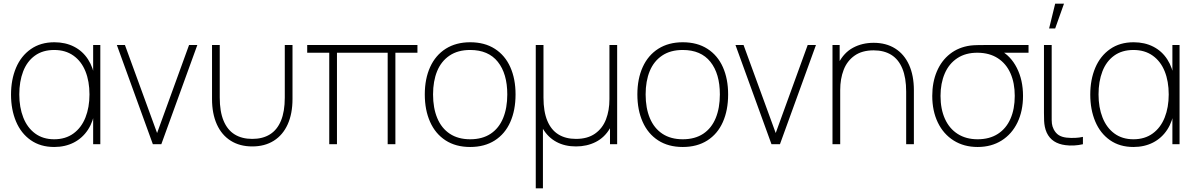

<svg xmlns="http://www.w3.org/2000/svg" viewBox="-20 -785 6510 1045"><path d="M40 -270Q40 -351.5 67.2 -416Q94.5 -480.5 147.8 -517.8Q201 -555 276 -555Q336 -555 383 -531Q430 -507 459.2 -461.8Q488.5 -416.5 497 -355L487 -328V-540H526V0H487V-214L497 -187Q488.5 -124.5 458.8 -79Q429 -33.5 381.8 -9.2Q334.5 15 275 15Q200.5 15 147.5 -22Q94.5 -59 67.2 -123.8Q40 -188.5 40 -270ZM467 -271Q467 -342.5 445 -397Q423 -451.5 379.8 -482.2Q336.5 -513 275 -513Q212.5 -513 169.8 -482Q127 -451 106 -396.2Q85 -341.5 85 -271Q85 -200.5 106.8 -145.2Q128.5 -90 171.2 -58.5Q214 -27 275 -27Q336.5 -27 379.8 -58.5Q423 -90 445 -145.2Q467 -200.5 467 -271Z M616 -540H660L835 -61L1009 -540H1054L858 0H812Z M1134 -540H1176V-254Q1176 -178 1196.8 -128Q1217.5 -78 1257 -53.5Q1296.5 -29 1353 -29Q1409.5 -29 1449 -53.5Q1488.5 -78 1509.2 -128Q1530 -178 1530 -254V-540H1572V-246Q1572 -166.5 1545.8 -108.2Q1519.5 -50 1470.2 -19Q1421 12 1353 12Q1285 12 1235.8 -19Q1186.5 -50 1160.2 -108.2Q1134 -166.5 1134 -246Z M1772 -498H1652V-540H2252V-498H2132V0H2090V-498H1814V0H1772Z M2292 -271Q2292 -356 2321.2 -420.2Q2350.5 -484.5 2406.2 -519.8Q2462 -555 2539 -555Q2618 -555 2673.5 -519.2Q2729 -483.5 2757.5 -419.5Q2786 -355.5 2786 -271Q2786 -185 2757.2 -120.5Q2728.5 -56 2672.8 -20.5Q2617 15 2539 15Q2460.5 15 2405 -21Q2349.5 -57 2320.8 -121.8Q2292 -186.5 2292 -271ZM2741 -271Q2741 -384 2689.5 -448.5Q2638 -513 2539 -513Q2472 -513 2426.8 -482.5Q2381.5 -452 2359.2 -397.8Q2337 -343.5 2337 -271Q2337 -197 2360 -142Q2383 -87 2428.2 -57Q2473.5 -27 2539 -27Q2605.5 -27 2650.8 -57.2Q2696 -87.5 2718.5 -142.5Q2741 -197.5 2741 -271Z M2896 -540H2938V-254Q2938 -178 2958.8 -128Q2979.5 -78 3019 -53.5Q3058.5 -29 3115 -29Q3178 -29 3218.8 -57.8Q3259.5 -86.5 3278.2 -135.2Q3297 -184 3297 -245V-540H3339V0H3300V-87Q3271 -37 3222.8 -12.5Q3174.5 12 3115 12Q3054.5 12 3008.8 -12.5Q2963 -37 2935 -84V240H2896Z M3449 -271Q3449 -356 3478.2 -420.2Q3507.5 -484.5 3563.2 -519.8Q3619 -555 3696 -555Q3775 -555 3830.5 -519.2Q3886 -483.5 3914.5 -419.5Q3943 -355.5 3943 -271Q3943 -185 3914.2 -120.5Q3885.5 -56 3829.8 -20.5Q3774 15 3696 15Q3617.5 15 3562 -21Q3506.5 -57 3477.8 -121.8Q3449 -186.5 3449 -271ZM3898 -271Q3898 -384 3846.5 -448.5Q3795 -513 3696 -513Q3629 -513 3583.8 -482.5Q3538.5 -452 3516.2 -397.8Q3494 -343.5 3494 -271Q3494 -197 3517 -142Q3540 -87 3585.2 -57Q3630.5 -27 3696 -27Q3762.5 -27 3807.8 -57.2Q3853 -87.5 3875.5 -142.5Q3898 -197.5 3898 -271Z M3983 -540H4027L4202 -61L4376 -540H4421L4225 0H4179Z M4735 -511Q4672 -511 4631.2 -482.2Q4590.5 -453.5 4571.8 -404.8Q4553 -356 4553 -295L4514 -294Q4514 -382.5 4543.5 -440.5Q4573 -498.5 4622.8 -525.2Q4672.5 -552 4735 -552Q4803 -552 4852.2 -521Q4901.5 -490 4927.8 -431.8Q4954 -373.5 4954 -294V0H4912V-286Q4912 -362 4891.2 -412Q4870.5 -462 4831 -486.5Q4791.5 -511 4735 -511ZM4511 -540H4550V-430H4553V0H4511Z M5054 -263Q5054 -337.5 5079 -396.2Q5104 -455 5150.5 -491.5Q5197 -528 5261 -537Q5277 -539 5299.2 -539.5Q5321.5 -540 5341 -540H5578V-498H5400L5422 -512Q5480.5 -482 5514.2 -415.8Q5548 -349.5 5548 -263Q5548 -181.5 5517.8 -118.5Q5487.5 -55.5 5431.5 -20.2Q5375.5 15 5301 15Q5226.5 15 5170.5 -20.2Q5114.5 -55.5 5084.2 -118.5Q5054 -181.5 5054 -263ZM5503 -263Q5503 -333 5479.8 -385.8Q5456.5 -438.5 5411 -468Q5365.5 -497.5 5301 -498Q5236 -498.5 5190.5 -468.5Q5145 -438.5 5122 -385Q5099 -331.5 5099 -263Q5099 -191.5 5123 -138.2Q5147 -85 5192.5 -56Q5238 -27 5301 -27Q5365.5 -27 5411 -56.2Q5456.5 -85.5 5479.8 -138.8Q5503 -192 5503 -263Z M5677 -63Q5670 -78.5 5666.8 -94.8Q5663.5 -111 5662.8 -127.2Q5662 -143.5 5662 -171Q5662 -175 5662 -179V-540H5704V-179V-158Q5703.5 -128.5 5705.2 -112.8Q5707 -97 5715 -81Q5726 -60 5742.5 -49.5Q5759 -39 5784 -36Q5833.5 -31 5874 -40V0Q5850 5.5 5825.2 6.8Q5800.5 8 5779 5Q5742.5 0.5 5716.8 -16.2Q5691 -33 5677 -63ZM5690 -630H5723L5771 -765H5723Z M5914 -270Q5914 -351.5 5941.2 -416Q5968.5 -480.5 6021.8 -517.8Q6075 -555 6150 -555Q6210 -555 6257 -531Q6304 -507 6333.2 -461.8Q6362.5 -416.5 6371 -355L6361 -328V-540H6400V0H6361V-214L6371 -187Q6362.5 -124.5 6332.8 -79Q6303 -33.5 6255.8 -9.2Q6208.5 15 6149 15Q6074.5 15 6021.5 -22Q5968.5 -59 5941.2 -123.8Q5914 -188.5 5914 -270ZM6341 -271Q6341 -342.5 6319 -397Q6297 -451.5 6253.8 -482.2Q6210.5 -513 6149 -513Q6086.5 -513 6043.8 -482Q6001 -451 5980 -396.2Q5959 -341.5 5959 -271Q5959 -200.5 5980.8 -145.2Q6002.5 -90 6045.2 -58.5Q6088 -27 6149 -27Q6210.5 -27 6253.8 -58.5Q6297 -90 6319 -145.2Q6341 -200.5 6341 -271Z"/></svg>

Font: Tap Sans
Style: Regular
Weight: 400
Designer: Tap Payments
Foundry: Tap Payments
Version: Version 1.001;Glyphs 3.1.2 (3151)